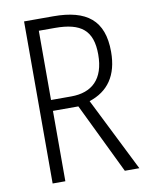

<svg xmlns="http://www.w3.org/2000/svg" viewBox="-81 -867 646 833"><g transform="rotate(-10 241.5 -450.0)"><path d="M212 -807H83V-93H139V-403H251L401 -93H465L303 -417C386 -444 432 -507 432 -612C432 -751 358 -807 212 -807ZM210 -756C325 -756 375 -716 375 -610C375 -502 320 -451 228 -451H139V-756Z"/></g></svg>

Font: Noto Sans Kannada UI Condensed Light
Style: Regular
Weight: 300
Width: 3
Designer: Jelle Bosma - Monotype Design Team
Foundry: Monotype Imaging Inc.
Version: Version 2.005